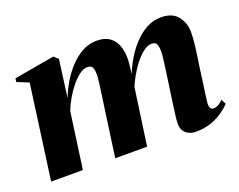

<svg xmlns="http://www.w3.org/2000/svg" viewBox="-90 -675 1054 847"><g transform="rotate(-20 437.5 -252.0)"><path d="M242 -497 218.5 -321Q230.5 -353 250.2 -387Q270 -421 296.8 -450.2Q323.5 -479.5 355.8 -497.5Q388 -515.5 424.5 -515.5Q465.5 -515.5 489.5 -495.8Q513.5 -476 522.2 -441.2Q531 -406.5 525 -362.5Q524.5 -355 522.8 -342.5Q521 -330 518.8 -316.2Q516.5 -302.5 514.5 -291.5L499 -264.5Q516 -321 540.2 -367Q564.5 -413 594.2 -446.2Q624 -479.5 657.2 -497.5Q690.5 -515.5 726 -515.5Q779.5 -515.5 804.8 -484Q830 -452.5 830 -409.5Q830 -382.5 827 -355.2Q824 -328 819.8 -300.2Q815.5 -272.5 811.5 -244Q808.5 -218 804 -187.8Q799.5 -157.5 795.8 -130.8Q792 -104 790.5 -87.5Q790.5 -70 796 -64Q801.5 -58 808.5 -58Q817.5 -58 829.2 -63.5Q841 -69 854 -82L865.5 -59Q852.5 -45 830.2 -28.8Q808 -12.5 775.5 -0.2Q743 12 699 12Q685 12 670.2 6Q655.5 0 646 -13.2Q636.5 -26.5 636.5 -48.5Q636.5 -60.5 640 -90.2Q643.5 -120 648.8 -155.2Q654 -190.5 658 -219.5Q662.5 -253 667 -283.5Q671.5 -314 674.2 -337.5Q677 -361 677 -373Q677 -396.5 671.8 -408.2Q666.5 -420 647.5 -420Q629.5 -420 608.2 -403.8Q587 -387.5 566 -359.8Q545 -332 526.8 -296.8Q508.5 -261.5 497 -223.5L519.5 -315.5Q517 -298 515.8 -287.2Q514.5 -276.5 512.8 -266Q511 -255.5 508.5 -237.5L475 0H325.5L356 -219.5Q361 -253 365.2 -283.5Q369.5 -314 372.5 -337.5Q375.5 -361 375.5 -373Q375.5 -396.5 370.2 -408.2Q365 -420 346 -420Q329 -420 309.5 -405.8Q290 -391.5 271 -368.2Q252 -345 236 -317.5Q220 -290 210 -263L173.5 0H24.5L85 -443L30 -465.5L32.5 -482L221.5 -515Z"/></g></svg>

Font: Merriweather 144pt ExtraBold
Style: Italic
Weight: 800
Italic angle: -7.8°
Version: Version 2.101